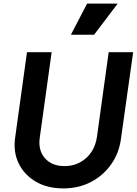

<svg xmlns="http://www.w3.org/2000/svg" viewBox="-20 -1035 760 1067"><path d="M332 12Q244 12 180 -25Q116 -62 84.5 -125.5Q53 -189 64 -269L130 -745H267L201 -270Q191 -200 229.5 -156Q268 -112 339 -112Q408 -112 458 -156Q508 -200 519 -276L584 -745H720L652 -262Q641 -182 596.5 -120Q552 -58 484 -23Q416 12 332 12ZM374 -842 464 -1015H634L503 -842Z"/></svg>

Font: Plus Jakarta Sans
Style: Bold Italic
Weight: 700
Italic angle: -8°
Designer: Gumpita Rahayu
Foundry: Tokotype
Version: Version 2.071; ttfautohint (v1.8.4.7-5d5b);gftools[0.9.29]